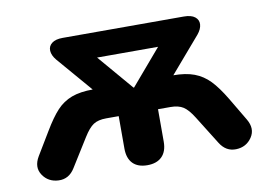

<svg xmlns="http://www.w3.org/2000/svg" viewBox="-60 -583 963 683"><g transform="rotate(-10 421.5 -241.0)"><path d="M350.8 -64V-181.2H305.7Q276.4 -181.2 259.3 -170Q242.3 -158.8 223.3 -128.1L160 -26.7Q138.4 8.4 101 6.8Q63.6 5.2 44 -24.3Q24.4 -53.8 45.9 -90.1L95.8 -172.9Q122.6 -217.9 145.6 -242.6Q168.6 -267.3 199.6 -279Q230.6 -290.7 278.1 -290.7H332.8L310.9 -250.2L166.6 -418.1Q152.1 -435.5 151.1 -452.2Q150.1 -469 163.5 -479.5Q176.8 -490 202.5 -490H640.3Q667 -490 680.3 -479.5Q693.7 -469 692.6 -452.3Q691.5 -435.7 677 -418.1L532.7 -250.2L510 -290.7H565.5Q612 -290.7 643.1 -278.9Q674.2 -267.1 698 -242.4Q721.8 -217.7 748.6 -172.9L797.7 -90.1Q819.2 -53.8 799.2 -23.9Q779.2 6 742.2 7.2Q705.2 8.4 683.6 -26.7L620.3 -128.1Q601.3 -158.8 583.9 -170Q566.4 -181.2 537.9 -181.2H492.8V-64Q492.8 -28.9 474.1 -10.2Q455.5 8.4 421.4 8.4Q387.3 8.4 369 -10.2Q350.8 -28.9 350.8 -64ZM422.4 -272 566 -440.1V-399.8H276.8V-440.1L420.4 -272Z"/></g></svg>

Font: SN Pro Thin
Style: Regular
Weight: 200
Designer: Tobias Whetton
Foundry: Supernotes
Version: Version 1.003;Glyphs 3.3 (3324)